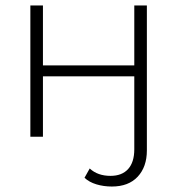

<svg xmlns="http://www.w3.org/2000/svg" viewBox="-20 -500 647 702"><path d="M289 150 308 116Q337 143 384 143Q426 143 448.5 118Q471 93 471 46V-221H137V0H91V-480H137V-261H471V-480H517V50Q517 110 483.5 146Q450 182 389 182Q359 182 332.5 174Q306 166 289 150Z"/></svg>

Font: Montserrat Ace
Style: Light
Weight: 300
Designer: Julieta Ulanovsky
Foundry: Julieta Ulanovsky
Version: Version 1